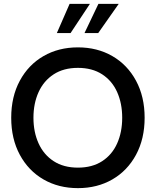

<svg xmlns="http://www.w3.org/2000/svg" viewBox="-20 -959 806 993"><path d="M38 -350Q38 -459 82.5 -541.5Q127 -624 205 -669Q283 -714 383 -714Q483 -714 561 -669Q639 -624 683.5 -541.5Q728 -459 728 -350Q728 -241 683.5 -158.5Q639 -76 561 -31Q483 14 383 14Q283 14 205 -31Q127 -76 82.5 -158.5Q38 -241 38 -350ZM612 -350Q612 -424 586 -482.5Q560 -541 508.5 -574.5Q457 -608 383 -608Q309 -608 257.5 -574.5Q206 -541 179.5 -482.5Q153 -424 153 -350Q153 -276 179.5 -217.5Q206 -159 257.5 -125.5Q309 -92 383 -92Q457 -92 508.5 -125.5Q560 -159 586 -217.5Q612 -276 612 -350ZM340 -939H445L345 -788H274ZM489 -939H594L488 -788H417Z"/></svg>

Font: Cabin Medium
Style: Regular
Weight: 500
Designer: Pablo Impallari
Foundry: Pablo Impallari. http://www.impallari.com Igino Marini. http://www.ikern.com
Version: Version 2.001